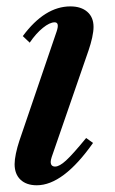

<svg xmlns="http://www.w3.org/2000/svg" viewBox="-20 -554 350 585"><path d="M92 10.5Q60.5 10.5 42.5 -6.5Q24.5 -23.5 24.5 -54Q24.5 -67.5 28.5 -86.5Q32.5 -105.5 39 -125L152.5 -458Q162 -486 146.5 -486Q131.5 -486 110.5 -469Q89.5 -452 70.5 -424L49.5 -444Q116.5 -534.5 194.5 -534.5Q227 -534.5 246 -518Q265 -501.5 265 -472Q265 -458.5 260.8 -439.2Q256.5 -420 250 -401L137.5 -75.5Q134.5 -66 134.5 -61Q134.5 -46.5 148 -46.5Q161 -46.5 181.2 -65Q201.5 -83.5 242.5 -133.5L263.5 -118.5Q172.5 10.5 92 10.5Z"/></svg>

Font: Libre Caslon Condensed SemiBold Italic
Style: Regular
Weight: 600
Italic angle: -22.583°
Designer: Pablo Impallari, Rodrigo Fuenzalida, Katja Schimmel, Ertekin Erdin
Foundry: Pablo Impallari, Rodrigo Fuenzalida
Version: Version 2.000; ttfautohint (v1.8.4.7-5d5b);gftools[0.9.33]